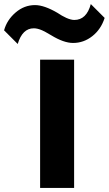

<svg xmlns="http://www.w3.org/2000/svg" viewBox="-114 -923 534 943"><path d="M250 -630V0H83V-630ZM332 -903 400 -835Q382 -779 339.5 -745.5Q297 -712 245 -712Q199 -712 137 -750Q105 -769 93 -774Q70 -784 52 -784Q-4 -784 -27 -707L-94 -774Q-80 -825 -37.5 -861.5Q5 -898 58 -898Q103 -898 168 -860Q190 -845 212 -835Q235 -825 251 -825Q311 -825 332 -903Z"/></svg>

Font: Sinkin Sans 700 Bold
Style: Bold
Weight: 700
Designer: Keith Bates
Foundry: K-Type
Version: Sinkin Sans (version 1.0)  by Keith Bates   •   © 2014   www